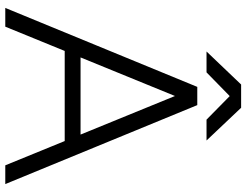

<svg xmlns="http://www.w3.org/2000/svg" viewBox="-123 -810 933 727"><g transform="rotate(90 343.5 -446.5)"><path d="M309 -727H378L677 0H606ZM309 -727H378L81 0H10ZM152 -285H536V-225H152ZM301 -892V-893H388L512 -762H433ZM300 -893H387V-892L254 -762H175Z"/></g></svg>

Font: 寒蝉端黑体 Light
Style: Regular
Weight: 300
Designer: ChillDuanSans {Warren2060}; 
Source Han Sans {Ryoko NISHIZUKA 西塚涼子 (kana, bopomofo & ideographs); Paul D. Hunt (Latin, G
Foundry: ChillType&Adobe
Version: Version 1.300;Glyphs 3.3 (3306)